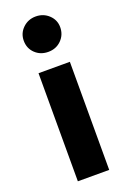

<svg xmlns="http://www.w3.org/2000/svg" viewBox="-152 -845 605 898"><g transform="rotate(-20 150.5 -396.0)"><path d="M72 -538H228V0H72ZM59 -704Q59 -741 85.5 -766.5Q112 -792 150 -792Q188 -792 214.5 -767Q241 -742 241 -706Q241 -668 215 -642Q189 -616 150 -616Q111 -616 85 -641Q59 -666 59 -704Z"/></g></svg>

Font: Chess Sans
Style: Bold
Weight: 700
Designer: Wolf Bōese
Foundry: Wolf Bōese
Version: Version 7.223